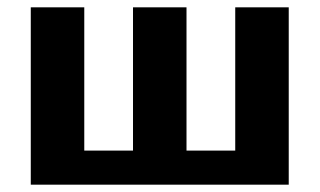

<svg xmlns="http://www.w3.org/2000/svg" viewBox="-20 -504 872 524"><path d="M64 -484H210V-93H343V-484H489V-93H622V-484H768V0H64Z"/></svg>

Font: Play
Style: Bold
Weight: 700
Designer: Jonas Hecksher (Cyrillic expansion: Cyreal)
Foundry: Jonas Hecksher, Playtype, e-types AS
Version: Version 2.101; ttfautohint (v1.5.65-e2d9)